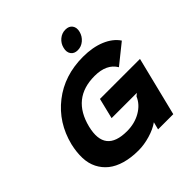

<svg xmlns="http://www.w3.org/2000/svg" viewBox="-267 -1284 1509 1509"><g transform="rotate(-45 487.5 -529.5)"><path d="M938 -491.2 815.9 1H647L663.1 -62Q618.2 -29.8 551 -10Q483.9 9.8 421.9 9.8Q339.4 9.8 273.9 -9Q208.5 -27.8 164.8 -62.7Q121.1 -97.7 95.7 -147.7Q70.3 -197.8 68.1 -260.7Q65.9 -323.7 83 -397.9Q130.9 -589.4 278.3 -704.6Q425.8 -819.8 632.8 -819.8Q740.2 -819.8 820.1 -786.4Q899.9 -752.9 939 -693.8L774.9 -562Q723.6 -648.9 590.8 -648.9Q341.3 -648.9 278.8 -397.9Q221.2 -161.1 464.8 -161.1Q549.8 -161.1 616.7 -199.7Q683.6 -238.3 710 -301.8L731.9 -319.8H451.2L493.2 -491.2ZM641.1 -884.8Q601.6 -884.8 583.3 -911.1Q564.9 -937.5 575.2 -977.1Q584.5 -1016.6 615.5 -1042.7Q646.5 -1068.8 686 -1068.8Q726.1 -1068.8 744.6 -1042.7Q763.2 -1016.6 752.9 -977.1Q742.7 -937.5 711.4 -911.1Q680.2 -884.8 641.1 -884.8Z"/></g></svg>

Font: Sinkin Sans 800 Black Italic
Style: Regular
Weight: 900
Italic angle: -112°
Designer: Keith Bates
Foundry: K-Type
Version: Sinkin Sans (version 1.0)  by Keith Bates   •   © 2014   www